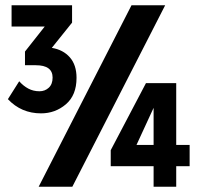

<svg xmlns="http://www.w3.org/2000/svg" viewBox="-20 -710 751 730"><path d="M10 -333 53 -401Q69 -383 88 -373Q107 -363 130 -363Q151 -363 165.5 -376.5Q180 -390 180 -415Q180 -462 116 -462H75V-514L150 -609H24V-690H254V-624L177 -528Q220 -521 245.5 -492Q271 -463 271 -414Q271 -348 230.5 -313.5Q190 -279 136 -279Q61 -279 10 -333ZM127 0 480 -690H608L255 0ZM401 -139 535 -394H650V-159H701V-78H650V0H564V-78H401ZM499 -159H564V-300Z"/></svg>

Font: Radio Canada Condensed SemiBold
Style: Regular
Weight: 600
Width: 3
Designer: Charles Daoud, Etienne Aubert Bonn, Alexandre Saumier Demers, Jacques Le Bailly
Foundry: Radio-Canada
Version: Version 2.104; ttfautohint (v1.8.4.7-5d5b);gftools[0.9.28.de